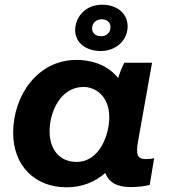

<svg xmlns="http://www.w3.org/2000/svg" viewBox="-20 -787 730 817"><path d="M536 9C565 9 593 6 617 0L636 -114C625 -111 614 -110 601 -110C564 -110 558 -129 567 -183L627 -520H509C500 -503 490 -479 483 -455C444 -503 383 -532 305 -532C139 -532 36 -379 36 -222C36 -84 126 10 264 10C329 10 385 -13 428 -51C443 -12 476 9 536 9ZM336 -417C382 -417 445 -382 445 -288C445 -214 404 -98 306 -98C235 -98 191 -149 191 -229C191 -307 235 -417 336 -417ZM404 -570C469 -568 519 -610 523 -669C526 -725 484 -765 418 -767C344 -768 304 -717 300 -666C296 -612 338 -572 404 -570ZM407 -633C383 -634 370 -650 372 -670C374 -692 393 -706 415 -705C438 -704 452 -688 450 -669C449 -646 431 -632 407 -633Z"/></svg>

Font: Fixel Display 20240404
Style: Bold Italic
Weight: 700
Italic angle: -10°
Designer: AlfaBravo + MacPaw
Foundry: Kyrylo Tkachov, Marchela Mozhyna, Serhii Makarenko, Maria Weinstein, Zakhar Kryvoshyya
Version: Version 1.211;Glyphs 3.2 (3225)